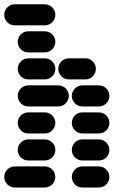

<svg xmlns="http://www.w3.org/2000/svg" viewBox="-44 -881 564 888"><path d="M25.4 -13.7H162.1Q183.6 -13.7 197.8 -28.3Q211.9 -43 211.9 -62.5Q211.9 -82 197.8 -96.7Q183.6 -111.3 162.1 -111.3H25.4Q3.9 -111.3 -10.3 -96.7Q-24.4 -82 -24.4 -62.5Q-24.4 -43 -10.3 -28.3Q3.9 -13.7 25.4 -13.7ZM337.9 -13.7H412.1Q433.6 -13.7 447.8 -28.3Q461.9 -43 461.9 -62.5Q461.9 -82 447.8 -96.7Q433.6 -111.3 412.1 -111.3H337.9Q316.4 -111.3 302.2 -96.7Q288.1 -82 288.1 -62.5Q288.1 -43 302.2 -28.3Q316.4 -13.7 337.9 -13.7ZM87.9 -138.7H162.1Q183.6 -138.7 197.8 -153.3Q211.9 -168 211.9 -187.5Q211.9 -207 197.8 -221.7Q183.6 -236.3 162.1 -236.3H87.9Q66.4 -236.3 52.2 -221.7Q38.1 -207 38.1 -187.5Q38.1 -168 52.2 -153.3Q66.4 -138.7 87.9 -138.7ZM337.9 -138.7H412.1Q433.6 -138.7 447.8 -153.3Q461.9 -168 461.9 -187.5Q461.9 -207 447.8 -221.7Q433.6 -236.3 412.1 -236.3H337.9Q316.4 -236.3 302.2 -221.7Q288.1 -207 288.1 -187.5Q288.1 -168 302.2 -153.3Q316.4 -138.7 337.9 -138.7ZM87.9 -263.7H162.1Q183.6 -263.7 197.8 -278.3Q211.9 -293 211.9 -312.5Q211.9 -332 197.8 -346.7Q183.6 -361.3 162.1 -361.3H87.9Q66.4 -361.3 52.2 -346.7Q38.1 -332 38.1 -312.5Q38.1 -293 52.2 -278.3Q66.4 -263.7 87.9 -263.7ZM337.9 -263.7H412.1Q433.6 -263.7 447.8 -278.3Q461.9 -293 461.9 -312.5Q461.9 -332 447.8 -346.7Q433.6 -361.3 412.1 -361.3H337.9Q316.4 -361.3 302.2 -346.7Q288.1 -332 288.1 -312.5Q288.1 -293 302.2 -278.3Q316.4 -263.7 337.9 -263.7ZM87.9 -388.7H224.6Q246.1 -388.7 260.3 -403.3Q274.4 -418 274.4 -437.5Q274.4 -457 260.3 -471.7Q246.1 -486.3 224.6 -486.3H87.9Q66.4 -486.3 52.2 -471.7Q38.1 -457 38.1 -437.5Q38.1 -418 52.2 -403.3Q66.4 -388.7 87.9 -388.7ZM337.9 -388.7H412.1Q433.6 -388.7 447.8 -403.3Q461.9 -418 461.9 -437.5Q461.9 -457 447.8 -471.7Q433.6 -486.3 412.1 -486.3H337.9Q316.4 -486.3 302.2 -471.7Q288.1 -457 288.1 -437.5Q288.1 -418 302.2 -403.3Q316.4 -388.7 337.9 -388.7ZM87.9 -513.7H162.1Q183.6 -513.7 197.8 -528.3Q211.9 -543 211.9 -562.5Q211.9 -582 197.8 -596.7Q183.6 -611.3 162.1 -611.3H87.9Q66.4 -611.3 52.2 -596.7Q38.1 -582 38.1 -562.5Q38.1 -543 52.2 -528.3Q66.4 -513.7 87.9 -513.7ZM275.4 -513.7H349.6Q371.1 -513.7 385.3 -528.3Q399.4 -543 399.4 -562.5Q399.4 -582 385.3 -596.7Q371.1 -611.3 349.6 -611.3H275.4Q253.9 -611.3 239.7 -596.7Q225.6 -582 225.6 -562.5Q225.6 -543 239.7 -528.3Q253.9 -513.7 275.4 -513.7ZM87.9 -638.7H162.1Q183.6 -638.7 197.8 -653.3Q211.9 -668 211.9 -687.5Q211.9 -707 197.8 -721.7Q183.6 -736.3 162.1 -736.3H87.9Q66.4 -736.3 52.2 -721.7Q38.1 -707 38.1 -687.5Q38.1 -668 52.2 -653.3Q66.4 -638.7 87.9 -638.7ZM25.4 -763.7H162.1Q183.6 -763.7 197.8 -778.3Q211.9 -793 211.9 -812.5Q211.9 -832 197.8 -846.7Q183.6 -861.3 162.1 -861.3H25.4Q3.9 -861.3 -10.3 -846.7Q-24.4 -832 -24.4 -812.5Q-24.4 -793 -10.3 -778.3Q3.9 -763.7 25.4 -763.7Z"/></svg>

Font: Workbench
Style: Regular
Weight: 400
Designer: Jens Kutilek
Foundry: Jens Kutilek
Version: Version 2.001